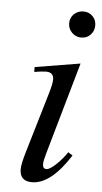

<svg xmlns="http://www.w3.org/2000/svg" viewBox="-49 -669 380 712"><g transform="rotate(5 140.5 -312.5)"><path d="M280.8 -587.9Q280.8 -567.4 267.1 -553Q253.4 -538.6 232.9 -538.6Q212.4 -538.6 198 -553Q183.6 -567.4 183.6 -587.9Q183.6 -608.4 198 -622.1Q212.4 -635.7 232.9 -635.7Q253.4 -635.7 267.1 -622.1Q280.8 -608.4 280.8 -587.9ZM238.8 -100.1Q167.5 11.7 97.2 11.7Q51.8 11.7 51.8 -32.7Q51.8 -52.7 65.4 -98.1L130.9 -319.3Q142.6 -358.4 142.6 -374Q142.6 -401.4 114.3 -401.4Q99.6 -401.4 70.3 -396.5V-414.6L238.8 -442.4L140.6 -98.1Q132.8 -71.3 132.8 -58.6Q132.8 -41.5 147 -41.5Q158.7 -41.5 181.9 -63.2Q205.1 -85 222.2 -110.8Z"/></g></svg>

Font: Dai Banna SIL Book
Style: Oblique
Weight: 400
Italic angle: -11°
Designer: Victor Gaultney
Foundry: SIL International
Version: Version 2.000